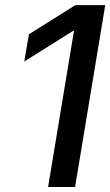

<svg xmlns="http://www.w3.org/2000/svg" viewBox="-20 -748 441 768"><path d="M400.9 -727.5 280.3 0H172.4L275.9 -624.5H272.5L77.1 -502L95.7 -610.8L281.2 -727.5Z"/></svg>

Font: Inter 20pt Medium
Style: Italic
Weight: 500
Italic angle: -9.3988°
Version: Version 4.001;git-66647c0bb